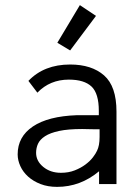

<svg xmlns="http://www.w3.org/2000/svg" viewBox="-20 -719 540 750"><path d="M91 -403Q152 -467 254 -467Q338 -467 386.5 -424.5Q435 -382 435 -283V0H367V-50Q294 11 203 11Q167 11 138.5 0Q110 -11 90 -29Q70 -47 59.5 -70Q49 -93 49 -116Q49 -185 108.5 -225Q168 -265 280 -269H366V-286Q366 -354 337.5 -381Q309 -408 249 -408Q175 -408 126 -357ZM369 -214H352Q338 -214 325.5 -214.5Q313 -215 301 -215Q246 -215 211 -207.5Q176 -200 156 -187Q136 -174 128.5 -157.5Q121 -141 121 -122Q121 -90 149 -67Q177 -44 218 -44Q248 -44 272 -53.5Q296 -63 314 -76.5Q332 -90 343 -104.5Q354 -119 359 -130Q369 -150 369 -184ZM292 -699 355 -657 254 -522 204 -552Z"/></svg>

Font: Inconsolata
Style: Regular
Weight: 400
Designer: Raph Levien, Kirill Tkachev
Foundry: Cyreal
Version: Version 1.013